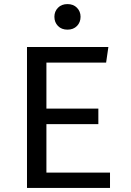

<svg xmlns="http://www.w3.org/2000/svg" viewBox="-20 -919 640 939"><path d="M207 -613V-388H461V-312H207V-75H518V0H112V-689H510L499 -613ZM374 -837Q374 -810 356.5 -792Q339 -774 310 -774Q281 -774 263.5 -792Q246 -810 246 -837Q246 -863 263.5 -881Q281 -899 310 -899Q339 -899 356.5 -881Q374 -863 374 -837Z"/></svg>

Font: Wlorlttqgufhjawjgtejqphaquk
Style: Regular
Weight: 400
Monospace: yes
Designer: Carrois Corporate & Edenspiekermann
Foundry: Carrois Corporate GbR & Edenspiekermann AG
Version: Version 2.001